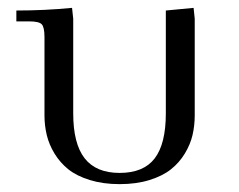

<svg xmlns="http://www.w3.org/2000/svg" viewBox="-20 -466 613 493"><path d="M22 -411.1V-439Q94.7 -439 165 -445.8L168 -418V-174.8Q168 -97.2 197.3 -59.6Q226.6 -22 287.1 -22Q348.6 -22 377.2 -59.3Q405.8 -96.7 405.8 -174.8V-439L477.1 -445.8L480 -418V-169.9Q480 -143.6 474.4 -119.4Q468.8 -95.2 454.6 -71.8Q440.4 -48.3 418.9 -31.2Q397.5 -14.2 363.8 -3.7Q330.1 6.8 287.1 6.8Q244.6 6.8 210.7 -3.7Q176.8 -14.2 155.5 -31.2Q134.3 -48.3 120.1 -71.5Q106 -94.7 100.1 -119.1Q94.2 -143.6 94.2 -169.9V-371.1Q94.2 -396 87.2 -403.6Q80.1 -411.1 55.2 -411.1Z"/></svg>

Font: Dihjauti
Style: Regular
Weight: 400
Designer: T. Christopher White
Version: Version 3.0.0